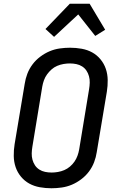

<svg xmlns="http://www.w3.org/2000/svg" viewBox="-20 -998 640 1026"><path d="M255 8Q223 8 192.5 2.5Q162 -3 136.5 -17Q111 -31 92 -54Q73 -77 63.5 -105Q54 -133 53.5 -164.5Q53 -196 58 -227L112 -550Q116 -577 126 -603.5Q136 -630 153.5 -653.5Q171 -677 195 -695Q219 -713 245 -724Q271 -735 299 -739Q327 -743 354 -743Q386 -743 416.5 -737.5Q447 -732 472.5 -718Q498 -704 517 -681Q536 -658 545.5 -630Q555 -602 555.5 -570.5Q556 -539 551 -508L497 -185Q493 -158 483 -131.5Q473 -105 455.5 -81.5Q438 -58 414 -40Q390 -22 364 -11Q338 0 310 4Q282 8 255 8ZM256 -76Q272 -76 289.5 -79Q307 -82 323.5 -89Q340 -96 354 -108Q368 -120 378 -134.5Q388 -149 394 -165.5Q400 -182 403 -199L456 -521Q459 -539 459.5 -556.5Q460 -574 455.5 -590.5Q451 -607 442 -620.5Q433 -634 419 -643Q405 -652 388 -655.5Q371 -659 353 -659Q337 -659 319.5 -656Q302 -653 285.5 -646Q269 -639 255.5 -627Q242 -615 231.5 -600.5Q221 -586 215 -569.5Q209 -553 206 -536L153 -214Q150 -196 149.5 -178.5Q149 -161 153.5 -144.5Q158 -128 167 -114.5Q176 -101 190 -92Q204 -83 221 -79.5Q238 -76 256 -76ZM269 -801 223 -843 353 -978H459L542 -839L489 -806L398 -921Z"/></svg>

Font: Iosevka Custom Medium
Style: Italic
Weight: 500
Italic angle: -9°
Designer: Belleve Invis
Foundry: Belleve Invis
Version: Version 27.0.1